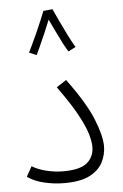

<svg xmlns="http://www.w3.org/2000/svg" viewBox="-55 -812 548 857"><g transform="rotate(-5 219.5 -384.0)"><path d="M34 -38 59 -83Q84 -67 122 -57.5Q160 -48 199 -48Q274 -48 305.5 -74.5Q337 -101 337 -146Q337 -169 327 -203.5Q317 -238 288 -291.5Q259 -345 202 -424L246 -453Q328 -342 358.5 -266Q389 -190 389 -144Q389 -107 372 -73Q355 -39 314 -17Q273 5 199 5Q152 5 107 -6Q62 -17 34 -38ZM172 -769 213 -773Q222 -753 238 -719Q254 -685 271 -651Q288 -617 301 -596L268 -579Q260 -590 246 -617Q232 -644 217.5 -674.5Q203 -705 192 -728Q181 -700 167 -668Q153 -636 141 -609.5Q129 -583 125 -575L92 -589Q97 -599 108 -622Q119 -645 131.5 -673Q144 -701 155 -727Q166 -753 172 -769Z"/></g></svg>

Font: Noto Sans Arabic UI Lt
Style: Regular
Weight: 300
Designer: Monotype Design Team, Nadine Chahine and Nizar Qandah
Foundry: Monotype Imaging Inc.
Version: Version 2.010; ttfautohint (v1.8.4.7-5d5b)